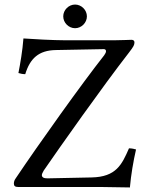

<svg xmlns="http://www.w3.org/2000/svg" viewBox="-20 -822 644 844"><path d="M258 -750C258 -722 282 -698 310 -698C338 -698 362 -722 362 -750C362 -778 338 -802 310 -802C282 -802 258 -778 258 -750ZM551 2C556 -54 566 -113 578 -165C571 -167 560 -170 547 -170C516 -99 491 -44 382 -42L189 -38C172 -37.6 164 -43 164 -52C164 -57 167 -63 172 -72C245 -178 429 -439 547 -591C568.1 -618.2 571 -625 571 -636C571 -643 566 -647 558 -647C546 -647 515 -645 485 -645H264C217 -645 120 -650 83 -653C79 -599 69 -542 61 -501C71 -498 80 -496 91 -496C112 -565 150 -600.6 225 -602L436 -606C441.9 -606.1 446 -603 446 -597C446 -592 443 -586 438 -579C341 -456 151 -190 49 -38C43 -30 41 -22 41 -15C41 -5 46 0 60 0H424.3C451.3 0 551 2 551 2Z"/></svg>

Font: Libertinus Math
Style: Regular
Weight: 400
Designer: Philipp H. Poll
Foundry: Khaled Hosny
Version: Version 6.2